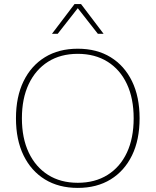

<svg xmlns="http://www.w3.org/2000/svg" viewBox="-20 -908 760 938"><path d="M360 -670Q453 -670 520.5 -628.5Q588 -587 625 -511Q662 -435 662 -330Q662 -225 625 -149Q588 -73 520.5 -31.5Q453 10 360 10Q267 10 199.5 -31.5Q132 -73 95 -149Q58 -225 58 -330Q58 -435 95 -511Q132 -587 199.5 -628.5Q267 -670 360 -670ZM360 -645Q276 -645 215 -606.5Q154 -568 120.5 -497.5Q87 -427 87 -330Q87 -233 120.5 -162.5Q154 -92 215 -53.5Q276 -15 360 -15Q444 -15 505.5 -53.5Q567 -92 600 -162.5Q633 -233 633 -330Q633 -427 600 -497.5Q567 -568 505.5 -606.5Q444 -645 360 -645ZM486 -743H458L360 -868L262 -743H234L344 -888H376Z"/></svg>

Font: Work Sans ExtraLight
Style: Regular
Weight: 200
Designer: Wei Huang
Foundry: Wei Huang
Version: Version 2.010; ttfautohint (v1.8.3)